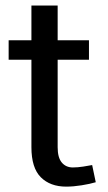

<svg xmlns="http://www.w3.org/2000/svg" viewBox="-20 -676 396 704"><path d="M222.7 8.3Q164.1 8.3 129.6 -26.1Q95.2 -60.5 95.2 -136.2V-457H11.7V-528.3H95.2V-655.8H191.4V-528.3H306.2V-457H191.4V-136.2Q191.4 -98.1 206.5 -80.1Q221.7 -62 247.1 -62Q264.2 -62 285.2 -65.2Q306.2 -68.4 317.9 -70.8L331.1 -7.8Q310.1 -1.5 279.5 3.4Q249 8.3 222.7 8.3Z"/></svg>

Font: Battambang
Style: Regular
Weight: 400
Designer: Danh Hong
Version: Version 8.002; ttfautohint (v1.8.3)